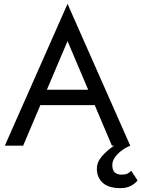

<svg xmlns="http://www.w3.org/2000/svg" viewBox="-20 -755 733 995"><path d="M660 130Q650 140 640 145Q630 150 610 150Q588 150 575 138.5Q562 127 562 100Q562 72 589 44Q616 16 655 0L330 -735L5 0H100L189 -210H471L560 0H571Q534 25 508 55Q482 85 482 120Q482 164 512 192Q542 220 605 220Q637 220 659.5 207.5Q682 195 693 180ZM223 -290 330 -542 437 -290Z"/></svg>

Font: Jost-400-Book
Style: Regular
Weight: 400
Version: Version 3.200; ttfautohint (v0.97) -l 8 -r 50 -G 200 -x 14 -